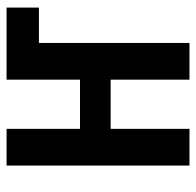

<svg xmlns="http://www.w3.org/2000/svg" viewBox="-26 -556 583 570"><g transform="rotate(-90 265.0 -271.5)"><path d="M58 0V-543H167V-325H313V-543H527V-447H422V0H313V-234H167V0Z"/></g></svg>

Font: Noto Sans Mono Condensed SemiBold
Style: Regular
Weight: 600
Width: 3
Designer: Monotype Design Team
Foundry: Monotype Imaging Inc.
Version: Version 2.014